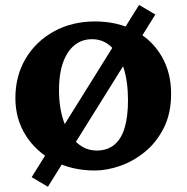

<svg xmlns="http://www.w3.org/2000/svg" viewBox="-20 -667 740 761"><path d="M356.4 8.8Q265.6 8.8 194.3 -28.3Q123 -65.4 82 -130.4Q41 -195.3 41 -278.3Q41 -366.2 81.5 -434.6Q122.1 -502.9 193.8 -542.5Q265.6 -582 356.4 -582Q445.3 -582 513.7 -545.9Q582 -509.8 620.1 -444.8Q658.2 -379.9 658.2 -295.9Q658.2 -216.8 628.9 -159.2Q599.6 -101.6 553.7 -64.5Q507.8 -27.3 455.6 -9.3Q403.3 8.8 356.4 8.8ZM363.3 -70.3Q405.3 -70.3 433.1 -93.3Q460.9 -116.2 474.1 -160.6Q487.3 -205.1 487.3 -269.5Q487.3 -344.7 469.7 -398.4Q452.1 -452.1 420.4 -481.9Q388.7 -511.7 344.7 -511.7Q284.2 -511.7 249 -458.5Q213.9 -405.3 213.9 -309.6Q213.9 -239.3 232.9 -185.1Q252 -130.9 285.6 -100.6Q319.3 -70.3 363.3 -70.3ZM169.9 73.2 105.5 35.2 531.2 -647.5 595.7 -609.4Z"/></svg>

Font: Crimson Pro ExtraBold
Style: Regular
Weight: 800
Designer: Jacques Le Bailly
Foundry: Baron von Fonthausen
Version: Version 1.003